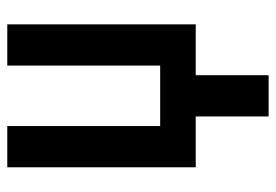

<svg xmlns="http://www.w3.org/2000/svg" viewBox="-138 -432 775 540"><g transform="rotate(-90 250.0 -162.5)"><path d="M192 205H308V0H451V-530H335V-100H165V-530H49V0H192Z"/></g></svg>

Font: Iosevka SS09
Style: Bold
Weight: 700
Monospace: yes
Designer: Belleve Invis
Foundry: Belleve Invis
Version: Version 5.2.1; ttfautohint (v1.8.3)